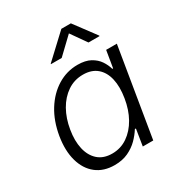

<svg xmlns="http://www.w3.org/2000/svg" viewBox="-179 -881 955 1018"><g transform="rotate(-30 298.0 -372.0)"><path d="M229.5 11.2Q162.6 11.2 117.9 -23.9Q73.2 -59.1 55.4 -122.6Q37.6 -186 51.3 -269.5Q65.4 -353.5 104.2 -416Q143.1 -478.5 199.7 -513.4Q256.3 -548.3 322.8 -548.3Q370.6 -548.3 401.1 -531.5Q431.6 -514.6 448.5 -489.3Q465.3 -463.9 472.7 -437.5H477.5L494.6 -541H560.1L470.7 0H406.7L422.9 -101.1H416.5Q399.9 -74.2 374.3 -48.3Q348.6 -22.5 312.7 -5.6Q276.9 11.2 229.5 11.2ZM248.5 -48.3Q300.8 -48.3 342.5 -76.9Q384.3 -105.5 412.4 -155.3Q440.4 -205.1 450.7 -270Q461.4 -335 450.2 -384.3Q439 -433.6 406.5 -461.2Q374 -488.8 321.8 -488.8Q268.6 -488.8 226.3 -460.2Q184.1 -431.6 156.2 -382.3Q128.4 -333 118.2 -270Q107.4 -206.5 118.9 -156.2Q130.4 -106 163.1 -77.1Q195.8 -48.3 248.5 -48.3ZM269 -621.6H203.1L203.6 -624.5L344.7 -756.3H402.8L501 -624.5L500.5 -621.6H433.1L367.2 -715.3Z"/></g></svg>

Font: Inter 17pt Light
Style: Italic
Weight: 300
Italic angle: -9.3988°
Version: Version 4.001;git-66647c0bb